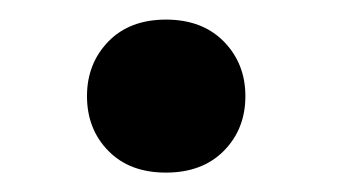

<svg xmlns="http://www.w3.org/2000/svg" viewBox="-20 -436 345 196"><path d="M149.4 -416Q186.5 -416 208.5 -393.6Q230.5 -371.1 230.5 -337.9Q230.5 -304.2 208.5 -282Q186.5 -259.8 149.4 -259.8Q112.3 -259.8 90.6 -282Q68.8 -304.2 68.8 -337.9Q68.8 -371.1 90.6 -393.6Q112.3 -416 149.4 -416Z"/></svg>

Font: Robert Sans Black
Style: Regular
Weight: 900
Designer: Christian Robertson (extended by Adam Twardoch)
Foundry: Google
Version: Version 12.135;April 2, 2019;FontCreator 11.5.0.2425 64-bit;